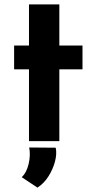

<svg xmlns="http://www.w3.org/2000/svg" viewBox="-20 -649 434 883"><path d="M113.3 -628.9H252.9V-439.5H359.4V-330.1H252.9V0H113.3V-330.1H44.9V-439.5H113.3ZM152.3 213.9 80.1 166Q102.5 144.5 111.8 104.5Q121.1 64.5 114.3 29.3L236.3 30.3Q242.2 58.6 232.9 93.8Q223.6 128.9 203.1 161.6Q182.6 194.3 152.3 213.9Z"/></svg>

Font: Josefin Sans CFJ
Style: Bold
Weight: 700
Designer: Santiago Orozco
Foundry: Typemade
Version: Version 2.001